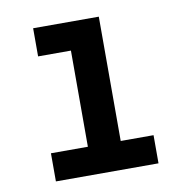

<svg xmlns="http://www.w3.org/2000/svg" viewBox="-65 -583 629 645"><g transform="rotate(-10 250.0 -260.0)"><path d="M75 0V-96H201V-424H89V-520H313V-96H425V0Z"/></g></svg>

Font: Iosevka Custom
Style: Bold
Weight: 700
Monospace: yes
Designer: Belleve Invis
Foundry: Belleve Invis
Version: Version 30.3.3; ttfautohint (v1.8.3)